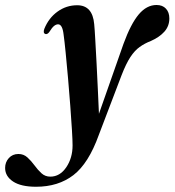

<svg xmlns="http://www.w3.org/2000/svg" viewBox="-141 -482 682 750"><path d="M341.5 -311Q370 -389 401 -425.8Q432 -462.5 470.5 -462.5Q494 -462.5 507.2 -448.2Q520.5 -434 520.5 -410Q520.5 -380 501 -358.2Q481.5 -336.5 448.5 -322Q424 -312.5 404.5 -298.5Q385 -284.5 368.2 -259Q351.5 -233.5 334 -188.5L245 45Q205 156.5 145.8 202Q86.5 247.5 0 247.5Q-59 247.5 -90 227Q-121 206.5 -121 174Q-121 151.5 -106.5 135.5Q-92 119.5 -69 119.5Q-48.5 119.5 -33.8 133Q-19 146.5 -6.2 164Q6.5 181.5 21 194.8Q35.5 208 55.5 208Q93 208 117.8 171.5Q142.5 135 142.5 86Q142.5 67 140 25.5Q137.5 -16 133.5 -69Q129.5 -122 124.8 -176.2Q120 -230.5 115.5 -276Q111 -321.5 107.5 -346.5Q103 -387 86 -387Q78 -387 70 -380.5Q62 -374 51.5 -357Q44.5 -347.5 37 -349Q26 -352 32 -369Q49 -411.5 83.5 -436.5Q118 -461.5 160.5 -461.5Q220.5 -461.5 227 -387.5Q229 -367 231.2 -326.5Q233.5 -286 236.2 -235.2Q239 -184.5 241.2 -132.8Q243.5 -81 245.5 -37.5Z"/></svg>

Font: Fraunces 72pt S000 SemiBold
Style: Italic
Weight: 600
Italic angle: -16°
Version: Version 1.000; ttfautohint (v1.8.3)